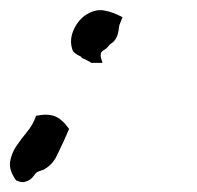

<svg xmlns="http://www.w3.org/2000/svg" viewBox="-50 -351 396 386"><path d="M192.4 -306.6Q189.5 -300.8 189 -294.9Q188.5 -289.1 187 -283.2Q185.5 -277.3 182.1 -272Q178.7 -266.6 170.9 -261.7Q165 -253.9 160.6 -251.5Q156.2 -249 154.3 -246.6Q152.3 -244.1 152.3 -239.7Q152.3 -235.4 156.2 -224.6H131.8L132.8 -225.6L113.3 -235.4L114.3 -236.3Q108.4 -239.3 105 -241.2Q101.6 -243.2 96.7 -248Q88.9 -267.6 96.7 -287.6Q104.5 -307.6 120.1 -319.3Q139.6 -333 158.2 -330.1Q176.8 -327.1 196.3 -316.4ZM79.1 -69.3Q71.3 -52.7 63.5 -36.6Q55.7 -20.5 39.1 -10.7Q35.2 -8.8 31.7 -7.8Q28.3 -6.8 24.4 -4.9Q21.5 -2.9 18.6 1.5Q15.6 5.9 11.2 9.3Q6.8 12.7 0 14.6Q-6.8 16.6 -17.6 11.7Q-32.2 -8.8 -29.8 -25.4Q-27.3 -42 -17.6 -56.6Q-7.8 -71.3 4.4 -85.9Q16.6 -100.6 22.5 -118.2Q45.9 -123 60.5 -117.2Q75.2 -111.3 88.9 -91.8Z"/></svg>

Font: Homemade Apple
Style: Regular
Weight: 400
Designer: Font Diner, Inc
Foundry: Font Diner, Inc
Version: Version 1.000